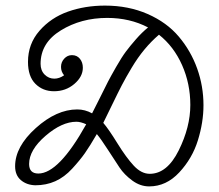

<svg xmlns="http://www.w3.org/2000/svg" viewBox="-20 -646 782 686"><path d="M106 16Q75 15 54.5 -2.5Q34 -20 34 -52Q34 -122 108 -188.5Q182 -255 256 -255Q284 -255 309 -241Q316 -254 336.5 -295.5Q357 -337 366 -354.5Q375 -372 395 -407Q415 -442 430 -462Q445 -482 466 -506Q487 -530 509 -548Q444 -582 363 -582Q270 -582 197.5 -537.5Q125 -493 125 -418Q125 -394 139.5 -379.5Q154 -365 174 -365Q192 -365 209 -377Q198 -390 198 -407Q198 -424 209.5 -436.5Q221 -449 237 -449Q255 -449 265.5 -436Q276 -423 276 -404Q276 -372 245.5 -346Q215 -320 173 -320Q133 -320 106.5 -346.5Q80 -373 80 -425Q80 -489 121 -536Q162 -583 223 -604.5Q284 -626 355 -626Q439 -626 507.5 -596Q576 -566 619 -515Q662 -464 684.5 -401Q707 -338 707 -270Q707 -209 687 -144.5Q667 -80 620.5 -30Q574 20 513 20Q481 20 452.5 -1Q424 -22 407 -47.5Q390 -73 365.5 -111Q341 -149 326 -167Q301 -124 283.5 -99Q266 -74 238 -43.5Q210 -13 177.5 1.5Q145 16 106 16ZM349 -207Q368 -185 399.5 -134Q431 -83 458 -54Q485 -25 515 -25Q577 -25 618.5 -108.5Q660 -192 660 -271Q660 -347 630.5 -413.5Q601 -480 548 -522Q520 -498 496 -469Q472 -440 450.5 -404Q429 -368 415.5 -342Q402 -316 380.5 -271.5Q359 -227 349 -207ZM253 -211Q201 -211 142.5 -160.5Q84 -110 84 -60Q84 -26 117 -26Q190 -26 288 -202Q268 -211 253 -211Z"/></svg>

Font: Bonbon
Style: Regular
Weight: 400
Designer: Ksenia Erulevich
Foundry: Cyreal (www.cyreal.org)
Version: Version 1.000